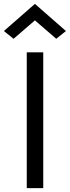

<svg xmlns="http://www.w3.org/2000/svg" viewBox="-58 -970 360 990"><path d="M80 -700H165V0H80ZM122 -865 12 -770 -38 -810 122 -950 282 -810 232 -770Z"/></svg>

Font: jost-mod-400
Style: Regular
Weight: 400
Version: Version 3.200; ttfautohint (v0.97) -l 8 -r 50 -G 200 -x 14 -